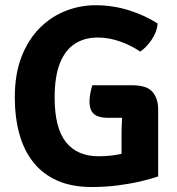

<svg xmlns="http://www.w3.org/2000/svg" viewBox="-20 -718 693 752"><path d="M597.5 -626Q595 -593.5 573.8 -562.2Q552.5 -531 529 -516Q492.5 -541 449 -556Q405.5 -571 362.5 -571Q311.5 -571 273.5 -546.8Q235.5 -522.5 214.8 -470.8Q194 -419 194 -336Q194 -217 238.2 -161.5Q282.5 -106 365.5 -106Q414.5 -106 454.5 -115.2Q494.5 -124.5 519.5 -132.5L599.5 -27Q570.5 -17 530 -7.5Q489.5 2 441 8.2Q392.5 14.5 339 14.5Q261.5 14.5 204.8 -10.5Q148 -35.5 111 -81.8Q74 -128 56 -192.8Q38 -257.5 38 -337Q38 -428.5 64.5 -496.2Q91 -564 136 -608.8Q181 -653.5 237.5 -675.5Q294 -697.5 354 -697.5Q422 -697.5 484.8 -677.8Q547.5 -658 597.5 -626ZM456 -188Q456 -223.5 458.5 -262Q461 -300.5 470 -332.5L599.5 -289.5V-27L456 -25ZM498 -384Q555.5 -384 577.5 -357.8Q599.5 -331.5 599.5 -289.5V-256.5H404Q380 -256.5 363.5 -262.5Q347 -268.5 338.8 -282.5Q330.5 -296.5 330.5 -320.5Q330.5 -336 333.8 -353Q337 -370 341.5 -384Z"/></svg>

Font: Signika Negative
Style: Bold
Weight: 700
Designer: Anna Giedry
Foundry: Anna Giedry
Version: Version 2.001